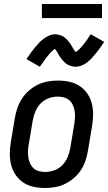

<svg xmlns="http://www.w3.org/2000/svg" viewBox="-20 -930 540 958"><path d="M205 8Q175 8 147 2Q119 -4 96.5 -19Q74 -34 58.5 -56.5Q43 -79 36 -106Q29 -133 29 -162Q29 -191 34 -221L54 -341Q58 -365 66.5 -390Q75 -415 89.5 -437.5Q104 -460 124.5 -478Q145 -496 169 -507.5Q193 -519 218.5 -523.5Q244 -528 269 -528Q298 -528 326 -522Q354 -516 377 -501Q400 -486 415.5 -463.5Q431 -441 438 -414Q445 -387 444.5 -358Q444 -329 439 -299L419 -179Q415 -155 407 -130Q399 -105 384.5 -82.5Q370 -60 349 -42Q328 -24 304.5 -12.5Q281 -1 255.5 3.5Q230 8 205 8ZM206 -72Q228 -72 251.5 -80.5Q275 -89 292 -107Q309 -125 318 -147.5Q327 -170 331 -193L351 -313Q353 -329 354 -345Q355 -361 352.5 -376.5Q350 -392 343.5 -406Q337 -420 325.5 -430Q314 -440 299 -444Q284 -448 268 -448Q245 -448 222 -439.5Q199 -431 182 -413Q165 -395 156 -372.5Q147 -350 143 -327L123 -207Q120 -191 119.5 -175Q119 -159 121.5 -143.5Q124 -128 130.5 -114Q137 -100 148 -90Q159 -80 174.5 -76Q190 -72 206 -72ZM179 -597 112 -635Q124 -653 134.5 -667.5Q145 -682 155 -694Q165 -706 174.5 -716Q184 -726 197 -736Q210 -746 225 -752.5Q240 -759 256 -759Q260 -759 265 -758Q270 -757 274.5 -756Q279 -755 283 -753.5Q287 -752 291.5 -750Q296 -748 299.5 -745.5Q303 -743 306 -740Q309 -737 312.5 -734Q316 -731 319 -727Q322 -723 325 -719.5Q328 -716 330 -712.5Q332 -709 334.5 -705.5Q337 -702 339 -698.5Q341 -695 344 -690Q347 -685 349.5 -681.5Q352 -678 353.5 -675.5Q355 -673 358 -670Q361 -672 363.5 -674Q366 -676 370 -679.5Q374 -683 376 -685Q378 -687 380 -689Q382 -691 384 -693.5Q386 -696 388.5 -698.5Q391 -701 393.5 -704Q396 -707 398.5 -710.5Q401 -714 403.5 -717.5Q406 -721 409 -724.5Q412 -728 414.5 -732Q417 -736 420 -740.5Q423 -745 426 -749.5Q429 -754 433 -759L500 -721Q488 -703 477.5 -688.5Q467 -674 457 -662Q447 -650 437.5 -639.5Q428 -629 415 -619Q402 -609 387 -603Q372 -597 356 -597Q351 -597 345.5 -598Q340 -599 335 -600.5Q330 -602 325 -604Q320 -606 315.5 -608.5Q311 -611 307.5 -614.5Q304 -618 300.5 -621Q297 -624 293 -628.5Q289 -633 286 -637Q283 -641 280.5 -645Q278 -649 275.5 -653Q273 -657 270 -662Q267 -667 264 -672Q261 -677 259 -680Q257 -683 254 -686Q250 -684 248 -682Q246 -680 242 -676.5Q238 -673 236 -671Q234 -669 232 -667Q230 -665 228 -662.5Q226 -660 223.5 -657Q221 -654 218.5 -651.5Q216 -649 213.5 -645.5Q211 -642 208.5 -638.5Q206 -635 203 -631.5Q200 -628 197.5 -623.5Q195 -619 192 -615Q189 -611 185.5 -606.5Q182 -602 179 -597ZM489 -840H189V-910H489Z"/></svg>

Font: Iosevka SS04 Medium Oblique
Style: Regular
Weight: 500
Italic angle: -9°
Monospace: yes
Designer: Belleve Invis
Foundry: Belleve Invis
Version: Version 19.0.0; ttfautohint (v1.8.4)